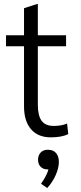

<svg xmlns="http://www.w3.org/2000/svg" viewBox="-20 -676 403 959"><path d="M100 -145V-445H10V-500H100V-635L165 -656H169V-500H310V-445H169V-154Q169 -98 188 -72.5Q207 -47 248 -47Q288 -47 315 -59L321 -6Q288 10 234 10Q170 10 135 -30.5Q100 -71 100 -145ZM274 133Q274 163 258 199Q242 235 216 263L185 242Q188 238 197 223.5Q206 209 212.5 195.5Q219 182 222 170H216Q196 170 183 157Q170 144 170 122Q170 100 183 86Q196 72 219 72Q246 72 260 88.5Q274 105 274 133Z"/></svg>

Font: Sarabun Light
Style: Regular
Weight: 300
Designer: Suppakit Chalermlarp | Katatrad Co.,Ltd.
Foundry: Cadson Demak Co.,Ltd.
Version: Version 1.000; ttfautohint (v1.6)